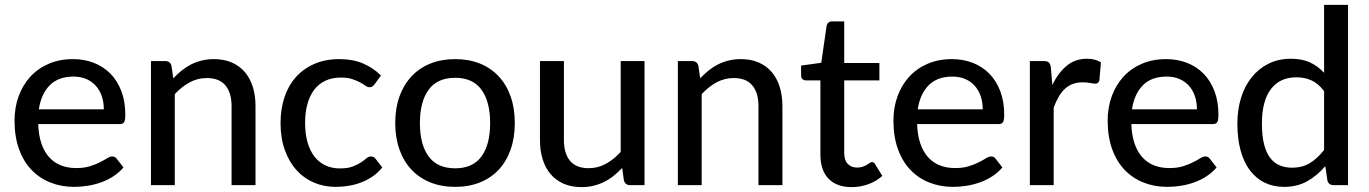

<svg xmlns="http://www.w3.org/2000/svg" viewBox="-20 -758 5606 786"><path d="M405 -310.5Q405 -339.5 396.8 -364Q388.5 -388.5 372.5 -406.5Q356.5 -424.5 333.5 -434.5Q310.5 -444.5 280.5 -444.5Q219 -444.5 183.8 -409Q148.5 -373.5 139 -310.5ZM485.5 -72.5Q467.5 -51.5 444 -36.2Q420.5 -21 394 -11.5Q367.5 -2 339.2 2.5Q311 7 283.5 7Q231 7 186.2 -10.8Q141.5 -28.5 108.8 -62.8Q76 -97 57.8 -147.8Q39.5 -198.5 39.5 -264.5Q39.5 -317.5 56 -363.2Q72.5 -409 103.2 -443Q134 -477 178.5 -496.5Q223 -516 278.5 -516Q325 -516 364.2 -500.8Q403.5 -485.5 432 -456.5Q460.5 -427.5 476.8 -385Q493 -342.5 493 -288Q493 -265.5 488 -257.8Q483 -250 469.5 -250H136.5Q138 -204.5 149.5 -170.8Q161 -137 181.2 -114.5Q201.5 -92 229.5 -81Q257.5 -70 292 -70Q324.5 -70 348.2 -77.5Q372 -85 389.2 -93.8Q406.5 -102.5 418.2 -110Q430 -117.5 439 -117.5Q451 -117.5 457.5 -108.5Z M689.5 -437.5Q706 -455 724 -469.5Q742 -484 762.2 -494.2Q782.5 -504.5 805.8 -510.2Q829 -516 855.5 -516Q897.5 -516 929.2 -502Q961 -488 982.5 -462.8Q1004 -437.5 1015 -402Q1026 -366.5 1026 -323.5V0H928V-323.5Q928 -378 903 -408.2Q878 -438.5 826.5 -438.5Q789 -438.5 756.2 -420.8Q723.5 -403 695.5 -372.5V0H598V-508H656.5Q677 -508 682 -488.5Z M1513.5 -413Q1509 -407.5 1504.8 -404.2Q1500.5 -401 1492.5 -401Q1484.5 -401 1475.8 -407.2Q1467 -413.5 1453.8 -420.8Q1440.5 -428 1421.8 -434.2Q1403 -440.5 1375.5 -440.5Q1339.5 -440.5 1312 -427.5Q1284.5 -414.5 1266.2 -390.5Q1248 -366.5 1238.5 -332Q1229 -297.5 1229 -254.5Q1229 -210 1239 -175.2Q1249 -140.5 1267.5 -116.8Q1286 -93 1312.5 -80.8Q1339 -68.5 1371.5 -68.5Q1403 -68.5 1423.5 -76.2Q1444 -84 1457.5 -93Q1471 -102 1480 -109.8Q1489 -117.5 1498.5 -117.5Q1510.5 -117.5 1517 -108.5L1545 -72.5Q1527.5 -51 1505.8 -36Q1484 -21 1459.5 -11.5Q1435 -2 1408.2 2.5Q1381.5 7 1354 7Q1306.5 7 1265.2 -10.5Q1224 -28 1193.8 -61.5Q1163.5 -95 1146 -143.8Q1128.5 -192.5 1128.5 -254.5Q1128.5 -311 1144.2 -359Q1160 -407 1190.8 -441.8Q1221.5 -476.5 1266.5 -496.2Q1311.5 -516 1369.5 -516Q1424 -516 1465.5 -498.5Q1507 -481 1539.5 -449Z M1843.5 -516Q1899.5 -516 1944.8 -497.8Q1990 -479.5 2021.8 -445.2Q2053.5 -411 2070.5 -362.8Q2087.5 -314.5 2087.5 -254.5Q2087.5 -194.5 2070.5 -146Q2053.5 -97.5 2021.8 -63.5Q1990 -29.5 1944.8 -11.2Q1899.5 7 1843.5 7Q1787 7 1741.8 -11.2Q1696.5 -29.5 1664.5 -63.5Q1632.5 -97.5 1615.2 -146Q1598 -194.5 1598 -254.5Q1598 -314.5 1615.2 -362.8Q1632.5 -411 1664.5 -445.2Q1696.5 -479.5 1741.8 -497.8Q1787 -516 1843.5 -516ZM1843.5 -69Q1915.5 -69 1951 -117.5Q1986.5 -166 1986.5 -254Q1986.5 -342 1951 -390.8Q1915.5 -439.5 1843.5 -439.5Q1770.5 -439.5 1734.8 -390.8Q1699 -342 1699 -254Q1699 -166 1734.8 -117.5Q1770.5 -69 1843.5 -69Z M2618.5 -508V0H2560Q2540 0 2534 -19.5L2527 -70.5Q2510.5 -53 2492.5 -38.5Q2474.5 -24 2454 -13.8Q2433.5 -3.5 2410.5 2.2Q2387.5 8 2361 8Q2319 8 2287.2 -6Q2255.5 -20 2234 -45.2Q2212.5 -70.5 2201.5 -106Q2190.5 -141.5 2190.5 -184.5V-508H2288.5V-184.5Q2288.5 -130 2313.5 -99.8Q2338.5 -69.5 2390 -69.5Q2427.5 -69.5 2460 -87.2Q2492.5 -105 2521 -136V-508Z M2846.5 -437.5Q2863 -455 2881 -469.5Q2899 -484 2919.2 -494.2Q2939.5 -504.5 2962.8 -510.2Q2986 -516 3012.5 -516Q3054.5 -516 3086.2 -502Q3118 -488 3139.5 -462.8Q3161 -437.5 3172 -402Q3183 -366.5 3183 -323.5V0H3085V-323.5Q3085 -378 3060 -408.2Q3035 -438.5 2983.5 -438.5Q2946 -438.5 2913.2 -420.8Q2880.5 -403 2852.5 -372.5V0H2755V-508H2813.5Q2834 -508 2839 -488.5Z M3466.5 8Q3405 8 3371.8 -26.5Q3338.5 -61 3338.5 -125V-429H3279.5Q3271 -429 3265.2 -434.2Q3259.5 -439.5 3259.5 -450V-489.5L3342 -501L3364 -652.5Q3366 -661 3371.8 -665.8Q3377.5 -670.5 3386.5 -670.5H3436V-500H3580V-429H3436V-131.5Q3436 -101.5 3450.8 -86.8Q3465.5 -72 3488.5 -72Q3502 -72 3511.8 -75.5Q3521.5 -79 3528.5 -83.2Q3535.5 -87.5 3540.5 -91Q3545.5 -94.5 3549.5 -94.5Q3554.5 -94.5 3557.2 -92.2Q3560 -90 3563 -85L3592 -38Q3568 -16 3535 -4Q3502 8 3466.5 8Z M4003 -310.5Q4003 -339.5 3994.8 -364Q3986.5 -388.5 3970.5 -406.5Q3954.5 -424.5 3931.5 -434.5Q3908.5 -444.5 3878.5 -444.5Q3817 -444.5 3781.8 -409Q3746.5 -373.5 3737 -310.5ZM4083.5 -72.5Q4065.5 -51.5 4042 -36.2Q4018.5 -21 3992 -11.5Q3965.5 -2 3937.2 2.5Q3909 7 3881.5 7Q3829 7 3784.2 -10.8Q3739.5 -28.5 3706.8 -62.8Q3674 -97 3655.8 -147.8Q3637.5 -198.5 3637.5 -264.5Q3637.5 -317.5 3654 -363.2Q3670.5 -409 3701.2 -443Q3732 -477 3776.5 -496.5Q3821 -516 3876.5 -516Q3923 -516 3962.2 -500.8Q4001.5 -485.5 4030 -456.5Q4058.5 -427.5 4074.8 -385Q4091 -342.5 4091 -288Q4091 -265.5 4086 -257.8Q4081 -250 4067.5 -250H3734.5Q3736 -204.5 3747.5 -170.8Q3759 -137 3779.2 -114.5Q3799.5 -92 3827.5 -81Q3855.5 -70 3890 -70Q3922.5 -70 3946.2 -77.5Q3970 -85 3987.2 -93.8Q4004.5 -102.5 4016.2 -110Q4028 -117.5 4037 -117.5Q4049 -117.5 4055.5 -108.5Z M4288 -410.5Q4312.5 -460.5 4347 -489Q4381.5 -517.5 4430 -517.5Q4446.5 -517.5 4461.2 -513.8Q4476 -510 4487 -502.5L4480.5 -429Q4477 -415.5 4464 -415.5Q4457 -415.5 4443 -418.2Q4429 -421 4413 -421Q4389.5 -421 4371.5 -414.2Q4353.5 -407.5 4339.2 -394.2Q4325 -381 4314 -361.8Q4303 -342.5 4293.5 -318V0H4196V-508H4252Q4268 -508 4273.8 -502.2Q4279.5 -496.5 4282 -482Z M4880 -310.5Q4880 -339.5 4871.8 -364Q4863.5 -388.5 4847.5 -406.5Q4831.5 -424.5 4808.5 -434.5Q4785.5 -444.5 4755.5 -444.5Q4694 -444.5 4658.8 -409Q4623.5 -373.5 4614 -310.5ZM4960.5 -72.5Q4942.5 -51.5 4919 -36.2Q4895.5 -21 4869 -11.5Q4842.5 -2 4814.2 2.5Q4786 7 4758.5 7Q4706 7 4661.2 -10.8Q4616.5 -28.5 4583.8 -62.8Q4551 -97 4532.8 -147.8Q4514.5 -198.5 4514.5 -264.5Q4514.5 -317.5 4531 -363.2Q4547.5 -409 4578.2 -443Q4609 -477 4653.5 -496.5Q4698 -516 4753.5 -516Q4800 -516 4839.2 -500.8Q4878.5 -485.5 4907 -456.5Q4935.5 -427.5 4951.8 -385Q4968 -342.5 4968 -288Q4968 -265.5 4963 -257.8Q4958 -250 4944.5 -250H4611.5Q4613 -204.5 4624.5 -170.8Q4636 -137 4656.2 -114.5Q4676.5 -92 4704.5 -81Q4732.5 -70 4767 -70Q4799.5 -70 4823.2 -77.5Q4847 -85 4864.2 -93.8Q4881.5 -102.5 4893.2 -110Q4905 -117.5 4914 -117.5Q4926 -117.5 4932.5 -108.5Z M5400.5 -385Q5376.5 -416.5 5348.8 -429Q5321 -441.5 5286.5 -441.5Q5219.5 -441.5 5182.8 -393.2Q5146 -345 5146 -252.5Q5146 -204 5154.2 -169.8Q5162.5 -135.5 5178.2 -113.8Q5194 -92 5217 -81.8Q5240 -71.5 5269 -71.5Q5311.5 -71.5 5342.5 -90.5Q5373.5 -109.5 5400.5 -144ZM5498.5 -738V0H5439.5Q5419 0 5414 -19.5L5405.5 -78Q5373 -39.5 5331.8 -16.2Q5290.5 7 5236.5 7Q5193 7 5157.8 -10Q5122.5 -27 5097.5 -59.8Q5072.5 -92.5 5059 -141Q5045.5 -189.5 5045.5 -252.5Q5045.5 -309 5060.5 -357.5Q5075.5 -406 5104 -441.5Q5132.5 -477 5173 -497.2Q5213.5 -517.5 5264.5 -517.5Q5310.5 -517.5 5342.8 -502.5Q5375 -487.5 5400.5 -460V-738Z"/></svg>

Font: Lato 2
Style: Regular
Weight: 500
Designer: Lukasz Dziedzic with Adam Twardoch and Botio Nikoltchev
Foundry: tyPoland Lukasz Dziedzic
Version: Version 2.015; 2015-08-06; http://www.latofonts.com/